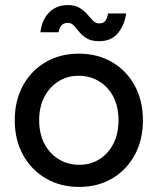

<svg xmlns="http://www.w3.org/2000/svg" viewBox="-20 -723 620 755"><path d="M292 12Q217 12 160 -21.5Q103 -55 70.5 -114Q38 -173 38 -250Q38 -327 70 -386Q102 -445 159 -478.5Q216 -512 290 -512Q364 -512 421 -478.5Q478 -445 510 -386Q542 -327 542 -250Q542 -173 510 -114Q478 -55 421.5 -21.5Q365 12 292 12ZM292 -75Q337 -75 372 -97.5Q407 -120 426.5 -159Q446 -198 446 -250Q446 -302 426.5 -341Q407 -380 371 -402.5Q335 -425 290 -425Q244 -425 209 -402.5Q174 -380 154 -341Q134 -302 134 -250Q134 -198 154 -159Q174 -120 210 -97.5Q246 -75 292 -75ZM370 -561Q340 -561 321.5 -572Q303 -583 292 -597Q281 -611 271 -622Q261 -633 247 -633Q232 -633 223.5 -625Q215 -617 210 -596H139Q142 -626 155.5 -650.5Q169 -675 192 -689Q215 -703 246 -703Q275 -703 293 -692Q311 -681 323 -667Q335 -653 345.5 -642Q356 -631 370 -631Q387 -631 394.5 -641.5Q402 -652 405 -670H476Q470 -625 444 -593Q418 -561 370 -561Z"/></svg>

Font: Figtree Light Medium
Style: Regular
Weight: 500
Version: Version 2.001;gftools[0.9.30]